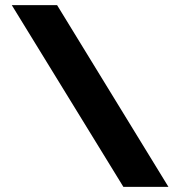

<svg xmlns="http://www.w3.org/2000/svg" viewBox="-20 -730 703 750"><path d="M26 -710 462 0H638L203 -710Z"/></svg>

Font: Raleway
Style: ExtraBold
Weight: 800
Designer: Matt McInerney, Pablo Impallari, Rodrigo Fuenzalida
Foundry: Matt McInerney, Pablo Impallari, Rodrigo Fuenzalida
Version: Version 3.000